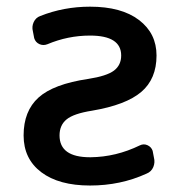

<svg xmlns="http://www.w3.org/2000/svg" viewBox="-20 -576 544 584"><path d="M253.9 -467.8Q186.5 -467.8 124 -441.4Q111.3 -436.5 99.6 -441.9Q87.9 -447.3 84 -460L80.1 -480.5Q76.2 -495.1 82.5 -508.8Q88.9 -522.5 102.5 -527.3Q173.8 -555.7 253.9 -555.7Q349.6 -555.7 402.8 -515.1Q456.1 -474.6 456.1 -407.2Q456.1 -335.9 409.7 -296.4Q363.3 -256.8 259.8 -239.3Q204.1 -230.5 182.6 -212.9Q161.1 -195.3 161.1 -164.1Q161.1 -97.7 253.9 -97.7Q254.9 -97.7 255.9 -97.7Q333 -98.6 405.3 -133.8Q417 -139.6 428.7 -134.3Q440.4 -128.9 444.3 -117.2L448.2 -96.7Q452.1 -82 446.3 -67.9Q440.4 -53.7 425.8 -47.9Q346.7 -11.7 253.9 -11.7Q159.2 -11.7 105.5 -52.2Q51.8 -92.8 51.8 -164.1Q51.8 -238.3 97.2 -279.3Q142.6 -320.3 248 -335.9Q304.7 -344.7 326.7 -361.3Q348.6 -377.9 348.6 -407.2Q348.6 -467.8 253.9 -467.8Z"/></svg>

Font: Gen Jyuu GothicL Medium
Style: Regular
Weight: 500
Designer: [Source Han Sans]
Ryoko NISHIZUKA  (kana & ideographs); Paul D. Hunt (Latin, Greek & Cyrillic); Wenlong ZHANG  (bopomofo
Version: Version 1.002.20150607